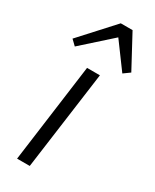

<svg xmlns="http://www.w3.org/2000/svg" viewBox="-213 -889 765 945"><g transform="rotate(30 170.0 -416.0)"><path d="M137 0H65L140 -559H213ZM198 -766 35 -620 6 -648 174 -832H241L340 -648L304 -622Z"/></g></svg>

Font: Merriweather Sans Variable Regular
Style: Italic
Weight: 300
Italic angle: -8°
Designer: Eben Sorkin
Foundry: Eben Sorkin
Version: Version 2.001